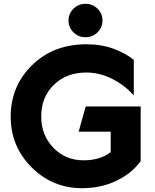

<svg xmlns="http://www.w3.org/2000/svg" viewBox="-20 -974 812 1006"><path d="M429 -954Q465 -954 491 -928.5Q517 -903 517 -866Q517 -830 491 -804.5Q465 -779 429 -779H427Q391 -779 365 -804.5Q339 -830 339 -866Q339 -903 365 -928.5Q391 -954 427 -954ZM717 -416V-130Q670 -65 589.5 -26.5Q509 12 410 12Q255 12 145.5 -97.5Q36 -207 36 -363Q36 -522 147.5 -632Q259 -742 433 -742Q512 -742 576.5 -718Q641 -694 681 -660V-474Q634 -527 568.5 -560.5Q503 -594 433 -594Q328 -594 262 -529.5Q196 -465 196 -363Q196 -266 259.5 -200Q323 -134 418 -134Q505 -134 560 -177V-284H392L429 -416Z"/></svg>

Font: Freely
Style: Bold
Weight: 700
Designer: Kris Sowersby
Foundry: Klim Type Foundry
Version: Version 1.006;hotconv 1.0.113;makeotfexe 2.5.65598;200799169